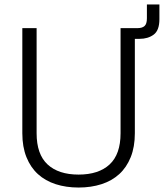

<svg xmlns="http://www.w3.org/2000/svg" viewBox="-20 -826 738 860"><path d="M332 14Q276 14 229.5 -1Q183 -16 150 -46Q117 -76 98.5 -122Q80 -168 80 -229V-700H144V-229Q144 -135 193 -89.5Q242 -44 332 -44Q422 -44 471 -89.5Q520 -135 520 -229V-700H584V-229Q584 -168 565.5 -122Q547 -76 514 -46Q481 -16 434.5 -1Q388 14 332 14ZM580 -652V-700H596Q617 -700 627.5 -709.5Q638 -719 638 -744V-806H694V-740Q694 -690 668.5 -671Q643 -652 605 -652Z"/></svg>

Font: Space Grotesk Light
Style: Regular
Weight: 300
Designer: Florian Karsten
Foundry: Florian Karsten
Version: Version 2.000